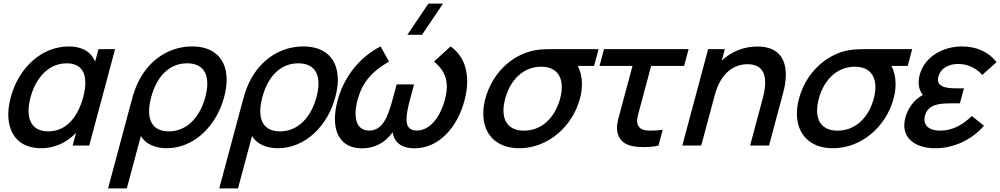

<svg xmlns="http://www.w3.org/2000/svg" viewBox="-20 -815 5600 1075"><path d="M531.3 -540 512.5 -469.5C491.4 -523.5 440.9 -555 365.9 -555C210.9 -555 83.8 -433.5 40 -270C30.9 -235.9 26.4 -203.5 26.4 -173.6C26.4 -61.9 89.4 15 210.1 15C285.1 15 355.2 -17 405.8 -71.5L386.7 0H479.7L624.3 -540ZM250 -79.5C173 -79.5 139.9 -126.7 139.9 -194.5C139.9 -217.5 143.7 -242.8 150.9 -269.5C181.7 -384.5 255.5 -460.5 353.5 -460.5C425.9 -460.5 457.8 -418.5 457.8 -351.8C457.8 -327.6 453.6 -300.3 445.6 -270.5C415.6 -158.5 350.5 -79.5 250 -79.5Z M585 240H690L768.6 -53.5C792.6 -12.5 843.3 15 913.3 15C1064.8 15 1191.1 -107.5 1235 -271.5C1244.3 -305.9 1248.9 -338.4 1248.9 -368.4C1248.9 -479.6 1185.1 -555 1055.5 -555C912.5 -555 797.5 -463.5 743.4 -332.5C730.4 -302.5 721.5 -269.5 711.9 -233.5ZM925.6 -79.5C849.9 -79.5 814.7 -122.8 814.7 -192.5C814.7 -215.7 818.6 -242 826.3 -270.5C856.4 -383 924.2 -460.5 1027.7 -460.5C1104.7 -460.5 1140.6 -416.6 1140.6 -346.7C1140.6 -324 1136.8 -298.6 1129.4 -271C1099.5 -159.5 1027.1 -79.5 925.6 -79.5Z M1207.5 240H1312.5L1391.1 -53.5C1415.1 -12.5 1465.8 15 1535.8 15C1687.3 15 1813.6 -107.5 1857.5 -271.5C1866.8 -305.9 1871.4 -338.4 1871.4 -368.4C1871.4 -479.6 1807.6 -555 1678 -555C1535 -555 1420 -463.5 1365.9 -332.5C1352.9 -302.5 1344 -269.5 1334.4 -233.5ZM1548.1 -79.5C1472.4 -79.5 1437.2 -122.8 1437.2 -192.5C1437.2 -215.7 1441.1 -242 1448.8 -270.5C1478.9 -383 1546.7 -460.5 1650.2 -460.5C1727.2 -460.5 1763.1 -416.6 1763.1 -346.7C1763.1 -324 1759.3 -298.6 1751.9 -271C1722 -159.5 1649.6 -79.5 1548.1 -79.5Z M2460.6 -795H2378.6L2260.7 -620H2342.7ZM2502.8 -555 2410.1 -470.5C2457.8 -430.4 2481.8 -388.2 2481.8 -331C2481.8 -308.5 2478 -283.5 2470.5 -255.5C2445.2 -161 2388.6 -84 2313.6 -84C2270.8 -84 2256.1 -108.6 2256.1 -147.8C2256.1 -180.1 2266.1 -222.2 2278.5 -268.5L2298.3 -342.5H2200.8L2181 -268.5C2153.8 -167 2125.6 -84 2047.1 -84C1994.9 -84 1970.7 -121.8 1970.7 -179C1970.7 -201.8 1974.6 -227.7 1982 -255.5C2007.8 -351.5 2058.6 -412.5 2158.1 -470.5L2110.8 -555C1988.9 -492 1905.1 -382.5 1869.8 -251C1860.2 -214.9 1855.2 -180.6 1855.2 -149.4C1855.2 -52.1 1903.3 15.5 2007.4 15.5C2068.9 15.5 2132.6 -9.5 2178.2 -75C2188.1 -9.5 2238.9 15.5 2300.4 15.5C2435.9 15.5 2539.9 -100 2580.2 -250.5C2590.5 -288.9 2595.8 -325.6 2595.8 -360C2595.8 -441.7 2566 -510 2502.8 -555Z M3331.4 -540H3102.9C3049.4 -540 3006.4 -540 2971.5 -533C2840.9 -506.5 2734.6 -401 2697.6 -263C2689.7 -233.4 2685.8 -205.1 2685.8 -178.7C2685.8 -64.5 2758.1 15 2887.6 15C3046.1 15 3184.7 -104.5 3227.1 -263C3234.8 -291.6 3238.3 -318.9 3238.3 -344.2C3238.3 -383.6 3229.8 -418.3 3214.7 -446H3306.2ZM2914 -83.5C2837 -83.5 2798.9 -126.9 2798.9 -196.2C2798.9 -216.4 2802.2 -238.8 2808.6 -263C2835.2 -362 2906 -441.5 3010 -441.5C3088.2 -441.1 3125.4 -395.6 3125.4 -327.5C3125.4 -307.7 3122.3 -286 3116.1 -263C3088.4 -159.5 3016 -83.5 2914 -83.5Z M3528.6 4.5C3543.6 7.1 3563.7 8.6 3584.9 8.6C3613 8.6 3643.3 6 3666.8 0L3690.5 -88.5C3669.8 -85.3 3647 -83.6 3625.9 -83.6C3617.2 -83.6 3608.8 -83.9 3600.9 -84.5C3577.2 -87.5 3556.7 -96.5 3549.6 -120.5C3547.9 -125.9 3547.1 -131.5 3547.1 -137.7C3547.1 -157.9 3555.3 -183 3564.6 -217.5L3625.8 -446H3810.3L3835.5 -540H3362L3336.8 -446H3521.3L3458.7 -212.5C3446.1 -165.5 3434.4 -130.7 3434.4 -98.6C3434.4 -86.7 3436 -75.1 3439.8 -63.5C3454.6 -18 3489.5 -2.5 3528.6 4.5Z M4220.8 -554.5C4142.8 -554.5 4074 -525.5 4021.1 -475.5L4038.4 -540H3944.9L3800.2 0H3906.2L3981.5 -281C4015.8 -409 4090.3 -455.5 4165.3 -455.5C4241.6 -455.5 4264.2 -408.8 4264.2 -352.8C4264.2 -324.5 4258.4 -293.7 4250.9 -265.5L4179.7 0H4285.7L4366.1 -300C4373.1 -326.3 4379.8 -361.2 4379.8 -396.7C4379.8 -474.2 4348.3 -554.5 4220.8 -554.5Z M5087.4 -540H4858.9C4805.4 -540 4762.4 -540 4727.5 -533C4596.9 -506.5 4490.6 -401 4453.6 -263C4445.7 -233.4 4441.8 -205.1 4441.8 -178.7C4441.8 -64.5 4514.1 15 4643.6 15C4802.1 15 4940.7 -104.5 4983.1 -263C4990.8 -291.6 4994.3 -318.9 4994.3 -344.2C4994.3 -383.6 4985.8 -418.3 4970.7 -446H5062.2ZM4670 -83.5C4593 -83.5 4554.9 -126.9 4554.9 -196.2C4554.9 -216.4 4558.2 -238.8 4564.6 -263C4591.2 -362 4662 -441.5 4766 -441.5C4844.2 -441.1 4881.4 -395.6 4881.4 -327.5C4881.4 -307.7 4878.3 -286 4872.1 -263C4844.4 -159.5 4772 -83.5 4670 -83.5Z M5421 -165.5C5367.9 -113 5309 -83.5 5245 -83.5C5188.5 -83.5 5155.9 -106.6 5155.9 -145.4C5155.9 -152.3 5156.9 -159.7 5159 -167.5C5175.4 -228.5 5232.5 -236.5 5306.5 -236.5H5354.5L5377 -320.5H5329.5C5272.2 -320.5 5231.7 -331.6 5231.7 -368.9C5231.7 -374.2 5232.5 -380.1 5234.2 -386.5C5247.5 -436 5295.6 -457 5345.1 -457C5401.1 -457 5449.5 -430.5 5479.6 -395.5L5559.8 -467C5517 -522 5450.9 -555 5365.9 -555C5261.9 -555 5157 -499.5 5129.1 -395.5C5125.2 -380.9 5123.2 -367 5123.2 -353.8C5123.2 -327.7 5130.9 -304.2 5146.5 -283C5097.5 -257 5063 -208.5 5049.1 -156.5C5045 -141.1 5043 -126.7 5043 -113.2C5043 -31.1 5115.6 15 5216.1 15C5321.1 15 5420.2 -32 5489.4 -111Z"/></svg>

Font: Manrope
Style: SemiBoldItalic
Weight: 600
Italic angle: -15°
Designer: Mikhail Sharanda
Foundry: Mikhail Sharanda
Version: Version 4.502;hotconv 1.0.109;makeotfexe 2.5.65596